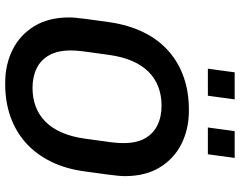

<svg xmlns="http://www.w3.org/2000/svg" viewBox="-112 -800 922 738"><g transform="rotate(90 349.0 -431.0)"><path d="M298 10Q228 10 171 -18.5Q114 -47 80.5 -102Q47 -157 47 -236Q47 -257 53 -301.5Q59 -346 65 -389Q76 -465 104.5 -522.5Q133 -580 177 -618.5Q221 -657 277.5 -676.5Q334 -696 400 -696H406Q476 -696 533 -667.5Q590 -639 623.5 -584Q657 -529 657 -450Q657 -429 651 -385Q645 -341 639 -297Q629 -221 600 -163.5Q571 -106 527 -67.5Q483 -29 426.5 -9.5Q370 10 304 10ZM318 -95Q357 -95 390 -107.5Q423 -120 448 -145Q473 -170 489.5 -208Q506 -246 513 -297Q518 -334 521.5 -358.5Q525 -383 527 -399Q529 -415 529.5 -425.5Q530 -436 530 -445Q530 -495 512 -527Q494 -559 461.5 -575Q429 -591 386 -591Q347 -591 314 -578.5Q281 -566 256 -541Q231 -516 214.5 -478Q198 -440 191 -389Q186 -352 182.5 -327.5Q179 -303 177 -287Q175 -271 174.5 -260.5Q174 -250 174 -241Q174 -192 192 -159.5Q210 -127 242.5 -111Q275 -95 318 -95ZM244 -769 258 -872H362L348 -769ZM470 -769 484 -872H587L573 -769Z"/></g></svg>

Font: Chivo Medium Medium
Style: Italic
Weight: 500
Italic angle: -8.05°
Version: Version 2.002